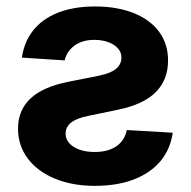

<svg xmlns="http://www.w3.org/2000/svg" viewBox="-20 -573 600 603"><path d="M278.3 -552.7Q347.2 -552.7 399.2 -532.2Q451.2 -511.7 479.5 -473.4Q507.8 -435.1 507.8 -383.3Q507.8 -321.8 468.8 -283.2Q429.7 -244.6 350.6 -228.5L256.8 -209Q220.7 -201.7 203.4 -188Q186 -174.3 186 -152.8Q186 -136.7 197.5 -123.5Q209 -110.4 229.7 -103Q250.5 -95.7 277.3 -95.7Q318.8 -95.7 345 -113.3Q371.1 -130.9 378.4 -164.6L522.5 -156.2Q515.1 -104.5 484.1 -67.1Q453.1 -29.8 400.6 -9.5Q348.1 10.7 277.3 10.7Q208 10.7 153.1 -11.7Q98.1 -34.2 67.4 -75Q36.6 -115.7 36.6 -168.5Q36.6 -226.6 75.2 -263.2Q113.8 -299.8 193.4 -315.9L291.5 -335.4Q328.6 -343.3 345 -357.2Q361.3 -371.1 361.3 -392.6Q361.3 -408.7 350.3 -421.1Q339.4 -433.6 319.8 -440.7Q300.3 -447.8 276.4 -447.8Q238.3 -447.8 213.9 -429.7Q189.5 -411.6 183.1 -383.3L48.8 -392.1Q55.7 -441.4 84.2 -477.5Q112.8 -513.7 162.1 -533.2Q211.4 -552.7 278.3 -552.7Z"/></svg>

Font: Inter RS Variable
Style: Regular
Weight: 400
Designer: Rasmus Andersson (customised by Maria Ramos and Noel Pretorius)
Foundry: rsms
Version: Version 3.001;Glyphs 3.2.3 (3260)